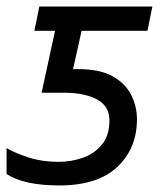

<svg xmlns="http://www.w3.org/2000/svg" viewBox="-20 -556 502 586"><path d="M161 10Q53 10 0 -25V-104Q28 -88 68.5 -75Q109 -62 159 -62Q196 -62 231.5 -74Q267 -86 290.5 -114Q314 -142 314 -189Q314 -232 276 -252.5Q238 -273 175 -273H107L148 -462H85L100 -536H445L430 -462H229L203 -345H219Q285 -345 324 -323Q363 -301 380.5 -266Q398 -231 398 -192Q398 -103 338 -46.5Q278 10 161 10Z"/></svg>

Font: Noto IKEA Latin
Style: Italic
Weight: 400
Italic angle: -12°
Designer: Monotype Design Team
Foundry: Monotype Imaging Inc.
Version: Version 1.0